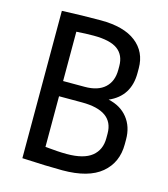

<svg xmlns="http://www.w3.org/2000/svg" viewBox="-103 -748 735 842"><g transform="rotate(15 264.0 -327.5)"><path d="M466 -507V-485Q466 -380 374 -340Q430 -328 461.5 -288.5Q493 -249 493 -191V-169Q493 -86 434.5 -37Q376 12 258 12Q191 12 75 6V-663Q167 -667 251 -667Q356 -667 411 -624Q466 -581 466 -507ZM160 -591V-367H258Q318 -367 349.5 -396Q381 -425 381 -477V-494Q381 -544 347 -569Q313 -594 238 -594Q202 -594 160 -591ZM160 -298V-68Q193 -65 214.5 -63.5Q236 -62 258 -62Q335 -62 371.5 -91.5Q408 -121 408 -174V-195Q408 -298 264 -298Z"/></g></svg>

Font: Ropa Sans
Style: Regular
Weight: 400
Designer: Botio Nikoltchev
Foundry: Botio Nikoltchev
Version: Version 1.100